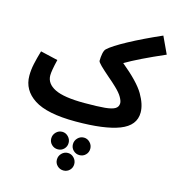

<svg xmlns="http://www.w3.org/2000/svg" viewBox="-149 -839 1216 1335"><g transform="rotate(15 458.5 -171.0)"><path d="M846 -156Q846 -62 739 -20.5Q632 21 424 21Q219 21 125.5 -39.5Q32 -100 32 -204Q32 -246 41.5 -290Q51 -334 67 -388L192 -359Q172 -277 172 -244Q172 -184 237.5 -151.5Q303 -119 450 -119Q547 -119 598 -124Q649 -129 670.5 -142.5Q692 -156 692 -182Q692 -198 677 -224.5Q662 -251 626 -285Q600 -310 570 -335Q525 -374 501 -397.5Q477 -421 477 -430Q477 -457 482 -482.5Q487 -508 498 -518Q532 -550 630 -603Q728 -656 860 -714L917 -592Q731 -511 640 -457Q763 -356 804.5 -285Q846 -214 846 -156ZM292 178Q292 152 310.5 133Q329 114 355 114Q380 114 398.5 133Q417 152 417 178Q417 204 399 222Q381 240 355 240Q329 240 310.5 222Q292 204 292 178ZM448 178Q448 152 466.5 133Q485 114 511 114Q536 114 554.5 133Q573 152 573 178Q573 204 555 222Q537 240 511 240Q485 240 466.5 222Q448 204 448 178ZM368 310Q368 284 386.5 265Q405 246 431 246Q456 246 474.5 265Q493 284 493 310Q493 336 475 354Q457 372 431 372Q405 372 386.5 354Q368 336 368 310Z"/></g></svg>

Font: Noto Sans Arabic
Style: Bold
Weight: 700
Designer: Nadine Chahine
Foundry: Monotype Imaging Inc.
Version: Version 1.001